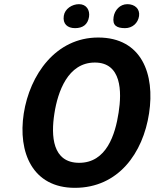

<svg xmlns="http://www.w3.org/2000/svg" viewBox="-20 -894 742 921"><path d="M94 -350C65 -163 136 7 339 7C548 7 666 -160 695 -350C724 -538 660 -714 451 -714C247 -714 123 -535 94 -350ZM241 -350C257 -453 305 -594 435 -594C563 -594 565 -455 549 -354C533 -249 491 -113 360 -113C231 -113 224 -242 241 -350ZM286 -818C280 -779 304 -759 340 -759C377 -759 401 -776 407 -813C412 -845 395 -874 359 -874C326 -874 291 -852 286 -818ZM525 -813C518 -771 541 -759 580 -759C615 -759 642 -783 647 -817C652 -852 626 -874 591 -874C555 -874 530 -845 525 -813Z"/></svg>

Font: Asimov Print
Style: CIt
Weight: 500
Designer: Google
Version: Version 2.000980: 2014